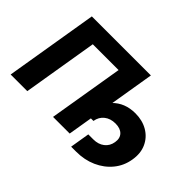

<svg xmlns="http://www.w3.org/2000/svg" viewBox="-141 -1043 1418 1418"><g transform="rotate(45 568.5 -333.5)"><path d="M747.1 -727.5 626.5 0H452.6L550.3 -586.9H280.8L183.6 0H9.8L130.4 -727.5ZM702.6 61 728 -92.8H780.3Q832 -92.8 866.5 -119.6Q900.9 -146.5 908.2 -192.4Q916 -238.3 890.4 -265.1Q864.7 -292 813.5 -292Q761.7 -292 727.1 -264.6Q692.4 -237.3 684.6 -189.9H596.7Q616.2 -307.1 685.3 -378.2Q754.4 -449.2 864.3 -449.2Q938 -449.2 993.7 -416.5Q1049.3 -383.8 1075.9 -325.7Q1102.5 -267.6 1089.8 -192.4Q1077.6 -116.7 1030.8 -59.6Q983.9 -2.4 912.6 29.3Q841.3 61 754.9 61Z"/></g></svg>

Font: Inter Extra Bold
Style: Italic
Weight: 800
Italic angle: -9.39999°
Designer: Rasmus Andersson
Foundry: rsms
Version: Version 4.000;git-3c8e0fc